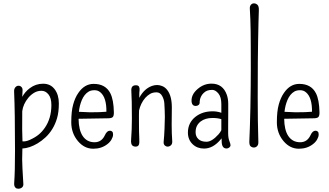

<svg xmlns="http://www.w3.org/2000/svg" viewBox="-20 -883 1981 1155"><path d="M114.7 10.3Q113.3 43.5 113.3 76.2Q113.3 108.9 120.6 226.1Q120.6 244.6 100.6 251Q95.2 252.4 90.1 252.4Q85 252.4 80.3 250.7Q75.7 249 72.3 245.1Q64 236.8 65.4 217.3Q70.3 151.4 70.3 22Q70.3 -208 64.9 -331.5Q64 -347.7 72 -357.4Q80.1 -367.2 91.3 -367.2Q102.5 -367.2 109.6 -359.1Q116.7 -351.1 115.7 -337.9Q114.3 -316.4 113.8 -300.3Q130.9 -331.5 159.2 -352.5Q194.8 -379.4 239.3 -379.4Q283.7 -379.4 308.8 -346.2Q334 -313 334 -260.7Q334 -208.5 323.2 -172.1Q312.5 -135.7 294.7 -106.9Q276.9 -78.1 253.7 -56.6Q230.5 -35.2 206.1 -20.5Q157.7 8.3 114.7 10.3ZM113.8 -213.9Q112.3 -85.4 115.2 -32.7Q134.3 -30.3 159.2 -41.5Q190.9 -55.7 211.9 -72.8Q232.9 -89.8 250 -114.7Q289.1 -171.9 289.1 -251Q289.1 -293.5 271.5 -315.2Q253.9 -336.9 229.7 -336.9Q205.6 -336.9 185.5 -325Q165.5 -313 150.4 -294.9Q119.1 -256.8 113.8 -213.9Z M620.1 -210.9Q621.1 -295.9 584.5 -327.1Q569.8 -340.3 548.8 -340.3Q527.8 -340.3 514.2 -332.5Q500.5 -324.7 490 -311.5Q479.5 -298.3 472.4 -281.5Q465.3 -264.6 460.9 -247.1Q456.5 -228.5 454.6 -210.4L521.5 -207.5Q586.9 -207.5 620.1 -210.9ZM452.6 -168.5Q453.6 -101.1 477.1 -65.4Q502.4 -27.3 548.8 -27.3Q591.3 -27.3 610.8 -69.3Q623 -96.7 641.1 -96.7Q649.4 -96.7 655 -91.3Q660.6 -85.9 660.2 -72.5Q659.7 -59.1 650.6 -43.5Q641.6 -27.8 625.5 -15.6Q590.3 11.7 541 11.7Q487.8 11.7 449.2 -33.7Q408.7 -81.5 408.7 -147.5Q408.7 -213.4 420.2 -254.6Q431.6 -295.9 450.7 -323.2Q487.8 -378.4 543.5 -378.4Q614.7 -378.4 643.6 -322.3Q663.6 -283.2 665 -207.5Q665.5 -186 658.2 -178.7Q650.9 -171.4 628.4 -171.4Z M1013.7 -236.8 1012.7 -131.3Q1012.7 -79.1 1016.1 -33.7Q1017.1 -17.1 1008.1 -9Q999 -1 989 -1Q979 -1 970.9 -8.5Q962.9 -16.1 964.6 -31.5Q966.3 -46.9 967.5 -66.9Q968.8 -86.9 969.7 -108.4Q971.7 -151.4 971.7 -179.4Q971.7 -207.5 970.7 -220.2Q969.7 -232.9 968.8 -258.1Q967.8 -283.2 955.6 -305.4Q943.4 -327.6 921.4 -327.6Q899.4 -327.6 883.3 -318.4Q867.2 -309.1 853.5 -293.9Q825.7 -261.2 816.4 -217.8Q815.9 -204.1 815.9 -190.9V-165.5Q815.9 -77.1 817.9 -48.6Q819.8 -20 814.5 -10.5Q809.1 -1 795.7 -1Q782.2 -1 774.7 -9.5Q767.1 -18.1 768.6 -41Q773.4 -104 773.4 -170.4Q773.4 -284.2 770 -337.4Q768.1 -370.1 797.4 -370.1Q812.5 -370.1 816.7 -360.8Q820.8 -351.6 819.6 -341.3Q818.4 -331.1 818.1 -323.7Q817.9 -316.4 817.9 -308.6Q817.9 -300.8 817.9 -294.4Q846.7 -349.1 894.5 -366.2Q909.7 -371.6 925.3 -371.6Q940.9 -371.6 957.5 -364.5Q974.1 -357.4 986.3 -341.3Q1013.7 -306.2 1013.7 -236.8Z M1311.5 -100.1Q1311 -127 1311.5 -166Q1290.5 -173.3 1258.3 -173.3Q1214.8 -173.3 1187 -152.3Q1173.3 -141.6 1165 -126.2Q1156.7 -110.8 1156.7 -86.7Q1156.7 -62.5 1173.3 -46.4Q1189.9 -30.3 1222.2 -30.3Q1254.4 -30.3 1293.9 -74.2Q1305.2 -86.4 1311.5 -100.1ZM1342.8 10.3Q1313.5 10.3 1313.5 -34.2Q1313.5 -37.1 1313 -50.8Q1308.6 -45.4 1303.2 -39.1Q1259.3 10.7 1207.5 10.7Q1166 10.7 1138.7 -15.6Q1110.4 -43 1110.4 -85.4Q1110.4 -144.5 1156.2 -180.7Q1176.8 -196.8 1202.4 -205.1Q1228 -213.4 1259.8 -213.4Q1286.1 -213.4 1311.5 -204.6V-256.3Q1311.5 -299.3 1293.7 -320.8Q1275.9 -342.3 1256.8 -342.3Q1237.8 -342.3 1225.8 -337.4Q1213.9 -332.5 1204.6 -323.2Q1184.1 -303.2 1181.2 -273.4Q1182.6 -257.8 1174.8 -251.7Q1167 -245.6 1157.7 -245.6Q1131.3 -245.6 1132.3 -280.8Q1133.3 -317.4 1169.4 -348.1Q1206.5 -379.9 1252.4 -379.9Q1320.8 -379.9 1344.7 -312Q1353 -287.6 1353 -258.3V-208L1352.5 -126V-82.5Q1352.5 -53.2 1359.6 -35.2Q1366.7 -17.1 1366.7 -9.5Q1366.7 -2 1359.4 4.2Q1352.1 10.3 1342.8 10.3Z M1534.2 -28.3Q1534.7 -12.2 1526.6 -3.9Q1518.6 4.4 1507.3 4.4Q1496.1 4.4 1487.3 -3.2Q1478.5 -10.7 1480 -37.6Q1481.4 -64.5 1483.2 -118.4Q1484.9 -172.4 1486.3 -235.4Q1488.8 -374 1488.8 -467.5Q1488.8 -561 1488.5 -607.9Q1488.3 -654.8 1487.8 -694.3Q1486.8 -768.6 1482.9 -830.1Q1481.9 -845.7 1489.3 -854.2Q1496.6 -862.8 1507.8 -862.8Q1519 -862.8 1528.6 -854.2Q1538.1 -845.7 1537.1 -820.3Q1536.1 -794.9 1534.9 -746.6Q1533.7 -698.2 1532.7 -638.7Q1531.7 -579.1 1531 -509.8Q1530.3 -440.4 1530.3 -295.9Q1530.3 -151.4 1534.2 -28.3Z M1856.9 -210.9Q1857.9 -295.9 1821.3 -327.1Q1806.6 -340.3 1785.6 -340.3Q1764.6 -340.3 1751 -332.5Q1737.3 -324.7 1726.8 -311.5Q1716.3 -298.3 1709.2 -281.5Q1702.1 -264.6 1697.8 -247.1Q1693.4 -228.5 1691.4 -210.4L1758.3 -207.5Q1823.7 -207.5 1856.9 -210.9ZM1689.5 -168.5Q1690.4 -101.1 1713.9 -65.4Q1739.3 -27.3 1785.6 -27.3Q1828.1 -27.3 1847.7 -69.3Q1859.9 -96.7 1877.9 -96.7Q1886.2 -96.7 1891.8 -91.3Q1897.5 -85.9 1897 -72.5Q1896.5 -59.1 1887.5 -43.5Q1878.4 -27.8 1862.3 -15.6Q1827.1 11.7 1777.8 11.7Q1724.6 11.7 1686 -33.7Q1645.5 -81.5 1645.5 -147.5Q1645.5 -213.4 1657 -254.6Q1668.5 -295.9 1687.5 -323.2Q1724.6 -378.4 1780.3 -378.4Q1851.6 -378.4 1880.4 -322.3Q1900.4 -283.2 1901.9 -207.5Q1902.3 -186 1895 -178.7Q1887.7 -171.4 1865.2 -171.4Z"/></svg>

Font: Pompiere
Style: Regular
Weight: 400
Designer: Karolina Lach
Foundry: Sorkin Type Co.
Version: Version 1.002